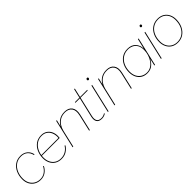

<svg xmlns="http://www.w3.org/2000/svg" viewBox="281 -1909 3167 3167"><g transform="rotate(-45 1864.5 -325.0)"><path d="M244 10Q184 10 136 -17.5Q88 -45 60 -95.5Q32 -146 32 -214Q32 -296 62.5 -363Q93 -430 149.5 -470Q206 -510 284 -510Q355 -510 404 -471.5Q453 -433 468 -363L453 -360Q439 -424 395.5 -460Q352 -496 284 -496Q210 -496 157 -457.5Q104 -419 76 -356Q48 -293 48 -217Q48 -150 74.5 -102.5Q101 -55 146 -29.5Q191 -4 247 -4Q310 -4 357 -38.5Q404 -73 429 -125L441 -118Q414 -62 363.5 -26Q313 10 244 10Z M731 9Q663 9 615 -21.5Q567 -52 542.5 -103.5Q518 -155 518 -217Q518 -295 547.5 -361.5Q577 -428 633 -468.5Q689 -509 768 -509Q826 -509 868 -482Q910 -455 932.5 -409Q955 -363 955 -305Q955 -283 952 -260H536Q534 -239 534 -217Q534 -156 558 -108Q582 -60 626 -32.5Q670 -5 731 -5Q794 -5 843 -35.5Q892 -66 920 -114L933 -106Q903 -57 852.5 -24Q802 9 731 9ZM766 -495Q704 -495 656.5 -466Q609 -437 578.5 -387Q548 -337 538 -274H937Q938 -281 938.5 -288Q939 -295 939 -302Q939 -355 919 -399Q899 -443 860.5 -469Q822 -495 766 -495Z M994 0 1110 -500H1126L1098 -383Q1125 -438 1179 -474Q1233 -510 1313 -510Q1403 -510 1445 -452.5Q1487 -395 1464 -294L1396 0H1380L1447 -292Q1470 -391 1431 -443.5Q1392 -496 1312 -496Q1246 -496 1198.5 -469Q1151 -442 1121.5 -397.5Q1092 -353 1080 -301L1010 0Z M1670 10Q1603 10 1577.5 -29.5Q1552 -69 1568 -140L1649 -486H1544L1548 -500H1652L1689 -660H1705L1668 -500H1835L1831 -486H1665L1584 -138Q1570 -75 1590.5 -39.5Q1611 -4 1671 -4Q1718 -4 1757 -31L1762 -18Q1745 -5 1720.5 2.5Q1696 10 1670 10Z M1949 -500 1833 0H1817L1933 -500ZM1967 -598Q1947 -598 1947 -618Q1947 -628 1953 -635Q1959 -642 1969 -642Q1989 -642 1989 -622Q1989 -612 1982.5 -605Q1976 -598 1967 -598Z M1971 0 2087 -500H2103L2075 -383Q2102 -438 2156 -474Q2210 -510 2290 -510Q2380 -510 2422 -452.5Q2464 -395 2441 -294L2373 0H2357L2424 -292Q2447 -391 2408 -443.5Q2369 -496 2289 -496Q2223 -496 2175.5 -469Q2128 -442 2098.5 -397.5Q2069 -353 2057 -301L1987 0Z M2730 10Q2666 10 2620 -19.5Q2574 -49 2549.5 -100Q2525 -151 2525 -217Q2525 -299 2556 -365.5Q2587 -432 2644.5 -471Q2702 -510 2781 -510Q2873 -510 2924 -455.5Q2975 -401 2974 -318L3017 -500H3033L2917 0H2901L2931 -127Q2903 -70 2854.5 -30Q2806 10 2730 10ZM2734 -4Q2787 -4 2829 -30Q2871 -56 2901 -99.5Q2931 -143 2947 -195.5Q2963 -248 2963 -302Q2963 -372 2937 -414.5Q2911 -457 2869.5 -476.5Q2828 -496 2780 -496Q2709 -496 2655 -460Q2601 -424 2571 -361Q2541 -298 2541 -216Q2541 -149 2566.5 -101.5Q2592 -54 2636 -29Q2680 -4 2734 -4Z M3187 -500 3071 0H3055L3171 -500ZM3205 -598Q3185 -598 3185 -618Q3185 -628 3191 -635Q3197 -642 3207 -642Q3227 -642 3227 -622Q3227 -612 3220.5 -605Q3214 -598 3205 -598Z M3446 9Q3377 9 3329 -21.5Q3281 -52 3256 -103.5Q3231 -155 3231 -216Q3231 -302 3262.5 -368Q3294 -434 3350.5 -471.5Q3407 -509 3482 -509Q3552 -509 3599.5 -478.5Q3647 -448 3671.5 -397.5Q3696 -347 3696 -285Q3696 -200 3664.5 -133.5Q3633 -67 3577 -29Q3521 9 3446 9ZM3446 -5Q3516 -5 3568.5 -40.5Q3621 -76 3650.5 -139Q3680 -202 3680 -285Q3680 -349 3655.5 -396Q3631 -443 3586.5 -469Q3542 -495 3482 -495Q3412 -495 3359 -459.5Q3306 -424 3276.5 -361.5Q3247 -299 3247 -216Q3247 -153 3272 -105.5Q3297 -58 3342 -31.5Q3387 -5 3446 -5Z"/></g></svg>

Font: Prodigy Sans Thin
Style: Italic
Weight: 100
Italic angle: -13°
Designer: Wei Huang
Foundry: Wei Huang
Version: Version 1.003; ttfautohint (v1.8.3)